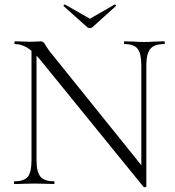

<svg xmlns="http://www.w3.org/2000/svg" viewBox="-20 -806 765 841"><path d="M118 -602 140 -600V-104Q140 -53 157 -32.5Q174 -12 216 -12Q219 -12 219 -6Q219 0 216 0Q192 0 179 -1L131 -2L82 -1Q69 0 43 0Q41 0 41 -6Q41 -12 43 -12Q86 -12 102 -32Q118 -52 118 -104ZM609 13 157 -543Q125 -582 98.5 -597.5Q72 -613 46 -613Q43 -613 43 -619Q43 -625 46 -625L82 -624Q93 -623 113 -623Q130 -623 141 -624Q152 -625 158 -625Q165 -625 169.5 -621.5Q174 -618 180 -607Q191 -589 204 -573L613 -65L621 11Q621 13 616 14Q611 15 609 13ZM621 11 599 -20V-520Q599 -571 583 -592Q567 -613 525 -613Q523 -613 523 -619Q523 -625 525 -625L563 -624Q593 -622 611 -622Q628 -622 660 -624L699 -625Q702 -625 702 -619Q702 -613 699 -613Q656 -613 638.5 -592Q621 -571 621 -520ZM258 -780Q258 -782 260.5 -784.5Q263 -787 265 -786L374 -724L482 -786H483Q486 -786 488 -783Q490 -780 487 -779L385 -687Q381 -683 374 -683Q366 -683 362 -687L259 -779Q259 -779 258.5 -779.5Q258 -780 258 -780Z"/></svg>

Font: Cormorant SC Light
Style: Regular
Weight: 300
Designer: Christian Thalmann (Catharsis Fonts)
Foundry: Catharsis Fonts
Version: Version 4.000